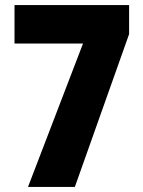

<svg xmlns="http://www.w3.org/2000/svg" viewBox="-20 -734 562 754"><path d="M90 0H274L487 -600V-714H37V-563H306Z"/></svg>

Font: Noto Sans Arabic UI Cn Bk
Style: Regular
Weight: 900
Width: 3
Designer: Monotype Design Team, Nadine Chahine and Nizar Qandah
Foundry: Monotype Imaging Inc.
Version: Version 2.010